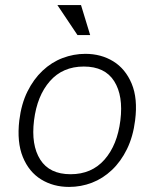

<svg xmlns="http://www.w3.org/2000/svg" viewBox="-20 -724 608 756"><path d="M252 12Q190 12 142 -17.5Q94 -47 70 -105.5Q46 -164 56 -250Q64 -315 88 -363.5Q112 -412 147.5 -445.5Q183 -479 226.5 -495.5Q270 -512 316 -512Q378 -512 426 -482.5Q474 -453 498.5 -394.5Q523 -336 512 -250Q504 -186 480 -137Q456 -88 420.5 -54.5Q385 -21 342 -4.5Q299 12 252 12ZM258 -38Q341 -38 391.5 -95.5Q442 -153 454 -250Q466 -347 429.5 -404.5Q393 -462 310 -462Q227 -462 176.5 -404.5Q126 -347 114 -250Q102 -153 138.5 -95.5Q175 -38 258 -38ZM285 -586 206 -704H299L335 -586Z"/></svg>

Font: Inclusive Sans Light
Style: Italic
Weight: 300
Italic angle: -7°
Designer: Olivia King
Foundry: Olivia King
Version: Version 2.004